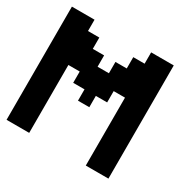

<svg xmlns="http://www.w3.org/2000/svg" viewBox="-125 -661 787 787"><g transform="rotate(30 268.0 -268.0)"><path d="M107.1 -535.7V-482.1H160.7V-428.6H214.3V-375H267.9V-428.6H321.4V-482.1H375V-535.7H482.1V0H375V-321.4H321.4V-267.9H267.9V-214.3H214.3V-267.9H160.7V-321.4H107.1V0H0V-535.7Z"/></g></svg>

Font: Jersey 10
Style: Regular
Weight: 400
Designer: Sarah Cadigan-Fried
Version: Version 1.000